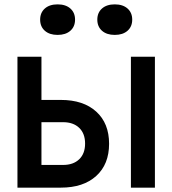

<svg xmlns="http://www.w3.org/2000/svg" viewBox="-20 -860 790 880"><path d="M60 -600H170V-402H259Q362 -402 421 -348.5Q480 -295 480 -201Q480 -107 421 -53.5Q362 0 259 0H60ZM370 -202Q370 -248 343 -274Q316 -300 269 -300H170V-104H269Q316 -104 343 -130Q370 -156 370 -202ZM580 -600H690V0H580ZM164 -770Q164 -802 185.5 -821Q207 -840 244 -840Q281 -840 302.5 -821Q324 -802 324 -770Q324 -738 302.5 -719Q281 -700 244 -700Q207 -700 185.5 -719Q164 -738 164 -770ZM426 -770Q426 -802 447.5 -821Q469 -840 506 -840Q543 -840 564.5 -821Q586 -802 586 -770Q586 -738 564.5 -719Q543 -700 506 -700Q469 -700 447.5 -719Q426 -738 426 -770Z"/></svg>

Font: Martian Mono VF sWd Rg
Style: Regular
Weight: 400
Width: 6
Monospace: yes
Designer: Roman Shamin
Foundry: Evil Martians
Version: Version 1.100